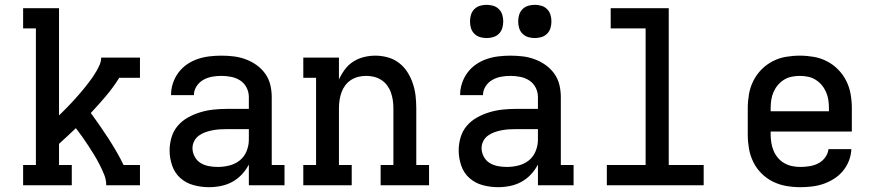

<svg xmlns="http://www.w3.org/2000/svg" viewBox="-20 -769 3640 797"><path d="M76 0V-84H129V-651H76V-735H225V-290Q236 -300 246.5 -311Q257 -322 267.5 -332.5Q278 -343 288 -354.5Q298 -366 308 -377Q318 -388 327.5 -400Q337 -412 346.5 -424Q356 -436 364.5 -448.5Q373 -461 380.5 -474Q388 -487 394 -501Q400 -515 400 -530H561V-446H475Q450 -406 419.5 -370Q389 -334 357 -300Q376 -274 394 -248Q412 -222 429.5 -195Q447 -168 463 -140.5Q479 -113 493 -84H561V0H421Q421 -23 412.5 -44Q404 -65 393.5 -85.5Q383 -106 371.5 -125Q360 -144 347.5 -163Q335 -182 322 -200.5Q309 -219 295 -237Q278 -221 260.5 -204.5Q243 -188 225 -172V-84H278V0Z M847 8Q815 8 783.5 -0.5Q752 -9 728.5 -30Q705 -51 694.5 -82Q684 -113 684 -144Q684 -172 692 -199Q700 -226 718 -247Q736 -268 760.5 -281.5Q785 -295 811.5 -303Q838 -311 865.5 -314Q893 -317 921 -317H1013V-366Q1013 -387 1003.5 -405.5Q994 -424 977 -435Q960 -446 939.5 -450Q919 -454 899 -454Q879 -454 860 -450.5Q841 -447 824 -437.5Q807 -428 796 -411Q785 -394 785 -375Q785 -374 785 -374Q785 -374 785 -374H690Q690 -375 690 -375Q690 -375 690 -375Q690 -400 698 -424Q706 -448 721 -468Q736 -488 756.5 -502Q777 -516 800.5 -524Q824 -532 849 -535Q874 -538 899 -538Q924 -538 949.5 -535Q975 -532 999.5 -523Q1024 -514 1045 -499Q1066 -484 1081 -463Q1096 -442 1102 -417Q1108 -392 1108 -366V-84H1161V0H1013V-86Q1001 -63 983.5 -44.5Q966 -26 944 -14Q922 -2 897 3Q872 8 847 8ZM884 -76Q908 -76 932 -82Q956 -88 975 -103Q994 -118 1003.5 -141.5Q1013 -165 1013 -189V-233H921Q906 -233 891 -232Q876 -231 861 -228Q846 -225 832 -220Q818 -215 805.5 -206Q793 -197 786 -183Q779 -169 779 -154Q779 -136 788 -119Q797 -102 812.5 -92.5Q828 -83 846.5 -79.5Q865 -76 884 -76Z M1239 0V-84H1292V-446H1239V-530H1387V-439Q1397 -461 1411.5 -480.5Q1426 -500 1446 -513Q1466 -526 1490 -532Q1514 -538 1538 -538Q1564 -538 1589.5 -531Q1615 -524 1636 -508Q1657 -492 1671 -470Q1685 -448 1693.5 -423Q1702 -398 1705 -372Q1708 -346 1708 -320V-84H1761V0H1560V-84H1613V-320Q1613 -337 1610.5 -353.5Q1608 -370 1602.5 -385.5Q1597 -401 1587 -414.5Q1577 -428 1563 -437Q1549 -446 1533 -450Q1517 -454 1500 -454Q1483 -454 1467 -450Q1451 -446 1437 -437Q1423 -428 1413 -414.5Q1403 -401 1397.5 -385.5Q1392 -370 1389.5 -353.5Q1387 -337 1387 -320V-84H1440V0Z M2047 8Q2015 8 1983.5 -0.5Q1952 -9 1928.5 -30Q1905 -51 1894.5 -82Q1884 -113 1884 -144Q1884 -172 1892 -199Q1900 -226 1918 -247Q1936 -268 1960.5 -281.5Q1985 -295 2011.5 -303Q2038 -311 2065.5 -314Q2093 -317 2121 -317H2213V-366Q2213 -387 2203.5 -405.5Q2194 -424 2177 -435Q2160 -446 2139.5 -450Q2119 -454 2099 -454Q2079 -454 2060 -450.5Q2041 -447 2024 -437.5Q2007 -428 1996 -411Q1985 -394 1985 -375Q1985 -374 1985 -374Q1985 -374 1985 -374H1890Q1890 -375 1890 -375Q1890 -375 1890 -375Q1890 -400 1898 -424Q1906 -448 1921 -468Q1936 -488 1956.5 -502Q1977 -516 2000.5 -524Q2024 -532 2049 -535Q2074 -538 2099 -538Q2124 -538 2149.5 -535Q2175 -532 2199.5 -523Q2224 -514 2245 -499Q2266 -484 2281 -463Q2296 -442 2302 -417Q2308 -392 2308 -366V-84H2361V0H2213V-86Q2201 -63 2183.5 -44.5Q2166 -26 2144 -14Q2122 -2 2097 3Q2072 8 2047 8ZM2084 -76Q2108 -76 2132 -82Q2156 -88 2175 -103Q2194 -118 2203.5 -141.5Q2213 -165 2213 -189V-233H2121Q2106 -233 2091 -232Q2076 -231 2061 -228Q2046 -225 2032 -220Q2018 -215 2005.5 -206Q1993 -197 1986 -183Q1979 -169 1979 -154Q1979 -136 1988 -119Q1997 -102 2012.5 -92.5Q2028 -83 2046.5 -79.5Q2065 -76 2084 -76ZM2200 -611Q2186 -611 2172.5 -615Q2159 -619 2149 -629Q2139 -639 2135 -652.5Q2131 -666 2131 -680Q2131 -694 2135 -707.5Q2139 -721 2149 -731Q2159 -741 2172.5 -745Q2186 -749 2200 -749Q2214 -749 2227.5 -745Q2241 -741 2251 -731Q2261 -721 2265 -707.5Q2269 -694 2269 -680Q2269 -666 2265 -652.5Q2261 -639 2251 -629Q2241 -619 2227.5 -615Q2214 -611 2200 -611ZM2000 -611Q1986 -611 1972.5 -615Q1959 -619 1949 -629Q1939 -639 1935 -652.5Q1931 -666 1931 -680Q1931 -694 1935 -707.5Q1939 -721 1949 -731Q1959 -741 1972.5 -745Q1986 -749 2000 -749Q2014 -749 2027.5 -745Q2041 -741 2051 -731Q2061 -721 2065 -707.5Q2069 -694 2069 -680Q2069 -666 2065 -652.5Q2061 -639 2051 -629Q2041 -619 2027.5 -615Q2014 -611 2000 -611Z M2499 0V-84H2660V-651H2515V-735H2756V-84H2901V0Z M3302 8Q3273 8 3244 3Q3215 -2 3188.5 -15Q3162 -28 3141 -49Q3120 -70 3107 -96.5Q3094 -123 3089 -152Q3084 -181 3084 -210V-320Q3084 -349 3089 -378Q3094 -407 3107 -433Q3120 -459 3140.5 -480Q3161 -501 3187 -514.5Q3213 -528 3242 -533Q3271 -538 3300 -538Q3329 -538 3358 -533Q3387 -528 3413 -514.5Q3439 -501 3459.5 -480Q3480 -459 3493 -433Q3506 -407 3511 -378Q3516 -349 3516 -320V-223H3179V-210Q3179 -193 3182 -175.5Q3185 -158 3191.5 -142.5Q3198 -127 3209.5 -113.5Q3221 -100 3236 -91.5Q3251 -83 3268 -79.5Q3285 -76 3302 -76Q3321 -76 3340 -79Q3359 -82 3376 -90.5Q3393 -99 3405 -115Q3417 -131 3419 -150H3514Q3513 -125 3504 -102Q3495 -79 3479.5 -60Q3464 -41 3443 -27.5Q3422 -14 3399 -6Q3376 2 3351.5 5Q3327 8 3302 8ZM3421 -307V-320Q3421 -337 3418.5 -354Q3416 -371 3409 -387Q3402 -403 3391 -416Q3380 -429 3365.5 -438Q3351 -447 3334 -450.5Q3317 -454 3300 -454Q3283 -454 3266 -450.5Q3249 -447 3234.5 -438Q3220 -429 3209 -416Q3198 -403 3191 -387Q3184 -371 3181.5 -354Q3179 -337 3179 -320V-307Z"/></svg>

Font: Iosevka Curly Slab MdEx
Style: Regular
Weight: 500
Width: 7
Monospace: yes
Designer: Belleve Invis
Foundry: Belleve Invis
Version: Version 11.1.0; ttfautohint (v1.8.3)